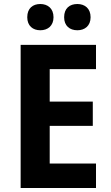

<svg xmlns="http://www.w3.org/2000/svg" viewBox="-20 -938 554 958"><path d="M116 -852C116 -809 144 -787 181 -787C218 -787 247 -809 247 -852C247 -896 218 -918 181 -918C144 -918 116 -897 116 -852ZM300 -852C300 -809 328 -787 366 -787C403 -787 432 -809 432 -852C432 -896 403 -918 366 -918C328 -918 300 -897 300 -852ZM459 0V-122H228V-310H443V-431H228V-593H459V-714H83V0Z"/></svg>

Font: Noto Sans Gurmukhi SemiCondensed
Style: Bold
Weight: 700
Width: 4
Designer: Jelle Bosma - Monotype Design Team
Foundry: Monotype Imaging Inc.
Version: Version 2.004